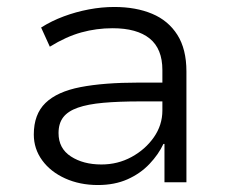

<svg xmlns="http://www.w3.org/2000/svg" viewBox="-20 -523 651 551"><path d="M261 8Q209 8 167 -11Q125 -30 101 -63Q77 -96 77 -137Q77 -195 110.5 -227.5Q144 -260 211 -273Q278 -286 379 -286H459V-232H383Q321 -232 276.5 -228Q232 -224 203.5 -214Q175 -204 161.5 -186.5Q148 -169 148 -141Q148 -97 183.5 -74Q219 -51 271 -51Q318 -51 357.5 -72.5Q397 -94 421.5 -129Q446 -164 446 -206V-322Q446 -383 409.5 -412.5Q373 -442 303 -442Q257 -442 213.5 -430Q170 -418 123 -389L98 -444Q128 -463 163 -476Q198 -489 235 -496Q272 -503 308 -503Q370 -503 416.5 -483.5Q463 -464 489 -423Q515 -382 515 -318V0H452V-110H449Q435 -80 409 -52.5Q383 -25 346 -8.5Q309 8 261 8Z"/></svg>

Font: Nunito Sans 7pt Light
Style: Regular
Weight: 300
Designer: Vernon Adams
Foundry: Vernon Adams
Version: Version 3.101;gftools[0.9.27]